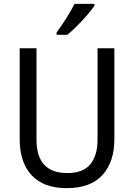

<svg xmlns="http://www.w3.org/2000/svg" viewBox="-20 -964 694 994"><path d="M572 -242Q572 -127 511 -58.5Q450 10 325 10Q206 10 144 -56.5Q82 -123 82 -243V-714H169V-240Q169 -68 329 -68Q410 -68 447.5 -113.5Q485 -159 485 -241V-714H572ZM469 -934Q456 -915 431.5 -886.5Q407 -858 379 -830Q351 -802 329 -784H273V-796Q297 -828 323 -869Q349 -910 366 -944H469Z"/></svg>

Font: Noto Sans Thai SemCond
Style: Regular
Weight: 400
Width: 4
Designer: Monotype Design Team
Foundry: Monotype Imaging Inc.
Version: Version 2.002; ttfautohint (v1.8.4.7-5d5b)